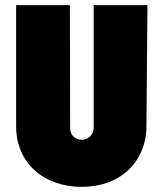

<svg xmlns="http://www.w3.org/2000/svg" viewBox="-20 -720 639 750"><path d="M300 10C448 10 551 -86 552 -226L556 -700H346V-221C346 -193 324 -174 300 -174C272 -174 254 -193 254 -221L253 -700H43V-226C43 -86 148 10 300 10Z"/></svg>

Font: Finlandica Black
Style: Regular
Weight: 900
Designer: Niklas Ekholm, Juho Hiilivirta, Jaakko Suomalainen
Foundry: Helsinki Type Studio
Version: Version 2.000;Glyphs 3.2 (3202)